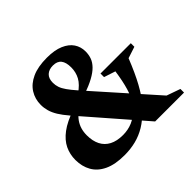

<svg xmlns="http://www.w3.org/2000/svg" viewBox="-166 -883 1088 1088"><g transform="rotate(-45 378.0 -339.0)"><path d="M339.5 -391.5 249.5 -348Q226 -331 211.5 -310.8Q197 -290.5 190.2 -267.5Q183.5 -244.5 183.5 -218.5Q183.5 -172.5 200 -140.2Q216.5 -108 249 -91Q281.5 -74 330 -74Q370.5 -74 405.5 -88.8Q440.5 -103.5 469 -135.5L495 -162.5Q515.5 -193 530 -241.5Q544.5 -290 554.5 -360L486 -382.5V-411H729V-382.5L660 -360Q625 -272 592.8 -213.5Q560.5 -155 525.5 -112.5L501.5 -92.5Q466.5 -55 428 -31.8Q389.5 -8.5 346.8 2.2Q304 13 256 13Q180.5 13 132.5 -9.8Q84.5 -32.5 61.8 -72.8Q39 -113 39 -165Q39 -210.5 57.5 -249Q76 -287.5 118.2 -319.2Q160.5 -351 232 -375L315 -420.5Q359 -450.5 376.2 -482.5Q393.5 -514.5 393.5 -553Q393.5 -593.5 377.5 -613.8Q361.5 -634 327.5 -634Q295.5 -634 276.8 -616.8Q258 -599.5 258 -565Q258 -545 264.2 -526.8Q270.5 -508.5 285.8 -486.8Q301 -465 326.5 -436L662.5 -58L744.5 -29V0H513L195 -365.5Q167.5 -397.5 151.2 -424Q135 -450.5 128 -475.2Q121 -500 121 -524.5Q121 -571.5 144.5 -609Q168 -646.5 215.2 -668Q262.5 -689.5 334.5 -689.5Q396 -689.5 436 -672.2Q476 -655 495.5 -625.8Q515 -596.5 515 -559.5Q515 -533 506.8 -510.2Q498.5 -487.5 478.5 -467Q458.5 -446.5 424.5 -428Q390.5 -409.5 339.5 -391.5Z"/></g></svg>

Font: Newsreader 16pt 16pt
Style: Bold
Weight: 700
Version: Version 1.003